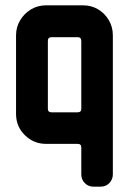

<svg xmlns="http://www.w3.org/2000/svg" viewBox="-20 -538 483 718"><path d="M402 114Q402 133 389 146.5Q376 160 357 160H329Q310 160 297 146.5Q284 133 284 114V13Q284 0 270 0H152Q106 0 73 -32.5Q40 -65 40 -112V-406Q40 -437 55.5 -462.5Q71 -488 96 -503Q121 -518 152 -518H291Q322 -518 347 -503Q372 -488 387 -462.5Q402 -437 402 -406ZM284 -131V-385Q284 -399 270 -399H173Q159 -399 159 -385V-131Q159 -118 173 -118H270Q284 -118 284 -131Z"/></svg>

Font: Monomaniac One
Style: Regular
Weight: 400
Version: Version 1.000; ttfautohint (v1.8.3)